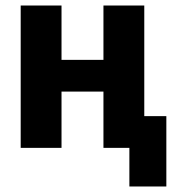

<svg xmlns="http://www.w3.org/2000/svg" viewBox="-20 -536 640 696"><path d="M55 -516H203V-319H355V-516H503V-115H583V140H449V0H355V-204H203V0H55Z"/></svg>

Font: Lilex
Style: Regular
Weight: 400
Monospace: yes
Designer: Mike Abbink, Paul van der Laan, Pieter van Rosmalen, Mikhael Khrustik
Foundry: Mikhael Khrustik
Version: Version 2.510